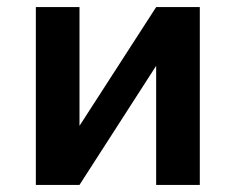

<svg xmlns="http://www.w3.org/2000/svg" viewBox="-20 -521 664 541"><path d="M81 0V-501H204V-154H196L420 -501H543V0H420V-348H428L204 0Z"/></svg>

Font: Nunito Sans 7pt SemiCondensed
Style: Bold
Weight: 700
Width: 4
Designer: Vernon Adams
Foundry: Vernon Adams
Version: Version 3.101;gftools[0.9.27]